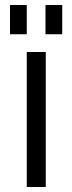

<svg xmlns="http://www.w3.org/2000/svg" viewBox="-20 -748 290 768"><path d="M163 -540V0H87V-540ZM87 -728V-611H20V-728ZM229 -728V-611H162V-728Z"/></svg>

Font: Pathway Extreme 8pt Thin Light
Style: Regular
Weight: 300
Version: Version 1.001;gftools[0.9.26]